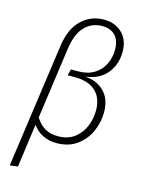

<svg xmlns="http://www.w3.org/2000/svg" viewBox="-138 -818 803 1097"><g transform="rotate(15 264.0 -269.0)"><path d="M135 -530Q149 -634 204.5 -687.5Q260 -741 338 -741Q404 -741 445.5 -700.5Q487 -660 487 -591Q487 -515 443 -461.5Q399 -408 315 -398Q384 -396 429 -352Q474 -308 474 -229Q474 -171 450 -116Q426 -61 377 -25Q328 11 256 11Q166 11 114 -59L79 197L32 203ZM427 -227Q427 -301 384 -340.5Q341 -380 263 -380H218L228 -417H271Q326 -417 365 -441Q404 -465 423 -505Q442 -545 442 -591Q442 -646 414 -674.5Q386 -703 338 -703Q277 -703 235 -660.5Q193 -618 180 -527L121 -104Q147 -64 178.5 -46.5Q210 -29 255 -29Q313 -29 352 -59Q391 -89 409 -134.5Q427 -180 427 -227Z"/></g></svg>

Font: Fira Sans Condensed ExtraLight
Style: Italic
Weight: 275
Width: 3
Italic angle: -8°
Designer: Carrois Corporate & Edenspiekermann AG
Foundry: Carrois Corporate GbR & Edenspiekermann AG
Version: Version 4.203